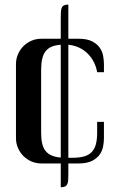

<svg xmlns="http://www.w3.org/2000/svg" viewBox="-20 -704 517 827"><path d="M274.4 43.5Q274.4 60.5 273.7 71.8Q272.9 83 269.5 89.8Q266.1 96.7 259.8 99.6Q253.4 102.5 241.7 102.5V0H158.2Q135.3 0 115.5 -8.5Q95.7 -17.1 80.8 -32Q65.9 -46.9 57.4 -66.7Q48.8 -86.4 48.8 -109.4V-427.7Q48.8 -450.2 57.4 -470.2Q65.9 -490.2 80.8 -505.1Q95.7 -520 115.5 -528.6Q135.3 -537.1 158.2 -537.1H241.7V-625Q241.7 -641.6 242.4 -653.1Q243.2 -664.6 246.3 -671.4Q249.5 -678.2 256.1 -681.2Q262.7 -684.1 274.4 -684.1V-537.1H318.4Q354.5 -537.1 376.2 -526.1Q397.9 -515.1 409.4 -498.8Q420.9 -482.4 424.3 -463.1Q427.7 -443.8 427.7 -427.7V-393.1H398.4Q394.5 -416.5 384 -437Q373.5 -457.5 357.4 -473.4Q341.3 -489.3 320.3 -499Q299.3 -508.8 274.4 -511.2V-24.4H290.5Q320.8 -24.4 341.3 -30Q361.8 -35.6 374.5 -48.6Q387.2 -61.5 392.8 -82Q398.4 -102.5 398.4 -132.8V-179.2H427.7V-109.4Q427.7 -93.3 424.3 -74Q420.9 -54.7 409.4 -38.3Q397.9 -22 376.2 -11Q354.5 0 318.4 0H274.4ZM157.2 -403.8V-132.8Q157.2 -105.5 161.6 -86.2Q166 -66.9 176 -54.2Q186 -41.5 202.1 -34.4Q218.3 -27.3 241.7 -25.4V-511.2Q218.8 -509.8 202.6 -502.9Q186.5 -496.1 176.5 -483.4Q166.5 -470.7 161.9 -450.9Q157.2 -431.2 157.2 -403.8Z"/></svg>

Font: Unique
Style: Regular
Weight: 400
Designer: Anna Pocius (aka Artmaker)
Foundry: Anna Pocius
Version: Version 1.000 2013 initial release